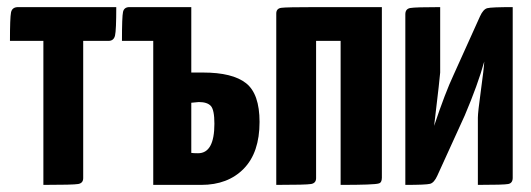

<svg xmlns="http://www.w3.org/2000/svg" viewBox="-20 -520 1493 540"><path d="M214 -405V-20V-19Q214 -5 200 -2.5Q186 0 102 0V-405H8Q8 -470 11 -485Q14 -500 31 -500H307Q307 -435 303.5 -420Q300 -405 285 -405Z M551 -316Q634 -316 672 -286Q710 -256 710 -177Q710 -91 665.5 -45.5Q621 0 546 0H411V-405H323Q323 -473 326 -486.5Q329 -500 344 -500H518V-316ZM518 -90Q524 -89 537 -89Q583 -89 583 -172Q583 -211 573 -222Q563 -233 539 -233L518 -231Z M1054 -20Q1054 -6 1045 -4Q1033 0 938 0V-405H869V-20V-19Q869 -5 855 -2.5Q841 0 757 0V-480Q757 -481 757 -482Q757 -496 771 -498Q785 -500 869 -500H1054Z M1330 -474Q1339 -494 1350.5 -497Q1362 -500 1422 -500V-20Q1422 -5 1409.5 -2.5Q1397 0 1324 0V-189Q1324 -204 1332.5 -265.5Q1341 -327 1342 -347Q1324 -282 1287 -195L1210 -26Q1201 -6 1189.5 -3Q1178 0 1120 0V-480Q1120 -495 1134 -497.5Q1148 -500 1218 -500V-316Q1218 -309 1201 -166Q1232 -259 1256 -310Z"/></svg>

Font: Yanone Kaffeesatz Bold
Style: Regular
Weight: 700
Designer: Yanone (Cyrillic: Daniel Pouzeot)
Foundry: Yanone
Version: Version 1.003;PS 001.003;hotconv 1.0.88;makeotf.lib2.5.64775